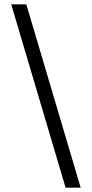

<svg xmlns="http://www.w3.org/2000/svg" viewBox="-20 -780 427 890"><path d="M354 90H284L32 -760H102Z"/></svg>

Font: DM Sans 9pt Light
Style: Regular
Weight: 300
Version: Version 4.004;gftools[0.9.30]